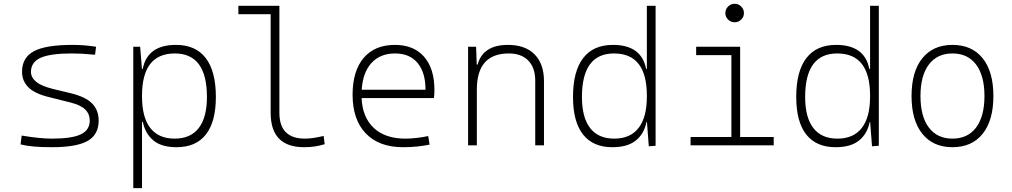

<svg xmlns="http://www.w3.org/2000/svg" viewBox="-20 -763 5313 1008"><path d="M252.9 9.8Q196.8 9.8 157.7 6.3Q118.7 2.9 87.9 -4.9L93.8 -51.3Q189 -35.2 252.9 -35.2Q356.9 -35.2 404.1 -57.6Q451.2 -80.1 451.2 -129.9Q451.2 -164.6 427.5 -188Q403.8 -211.4 351.1 -224.6L236.3 -253.4Q161.1 -272 128.4 -305.2Q95.7 -338.4 95.7 -386.2Q95.7 -460.9 158 -494.1Q220.2 -527.3 359.4 -527.3Q391.6 -527.3 419.7 -525.1Q447.8 -522.9 484.4 -517.6L479 -475.6Q439 -479.5 409.9 -481Q380.9 -482.4 356.4 -482.4Q243.7 -482.4 193.1 -459.5Q142.6 -436.5 142.6 -385.7Q142.6 -356.4 169.7 -333.7Q196.8 -311 258.8 -295.9L350.1 -273.9Q429.2 -254.9 463.6 -219.7Q498 -184.6 498 -129.9Q498 -56.2 440.2 -23.2Q382.3 9.8 252.9 9.8Z M679.7 224.6V-517.6H715.8L725.1 -401.4H729.5Q753.9 -527.3 903.8 -527.3Q1007.3 -527.3 1060.3 -458Q1113.3 -388.7 1113.3 -253.9Q1113.3 -124 1061 -57.1Q1008.8 9.8 906.7 9.8Q828.1 9.8 785.4 -25.6Q742.7 -61 730 -122.1H725.6V224.6ZM725.6 -255.9Q725.6 -147 769 -91.1Q812.5 -35.2 897 -35.2Q980.5 -35.2 1023.4 -90.8Q1066.4 -146.5 1066.4 -253.9Q1066.4 -482.4 897.9 -482.4Q725.6 -482.4 725.6 -261.2Z M1576.2 9.8Q1400.9 9.8 1400.9 -170.9V-688.5H1231.4V-732.4H1446.8V-170.9Q1446.8 -35.2 1581.1 -35.2Q1620.6 -35.2 1679.2 -49.3L1684.6 -5.9Q1656.7 2.4 1631.1 6.1Q1605.5 9.8 1576.2 9.8Z M2096.2 9.8Q1969.7 9.8 1900.4 -62.5Q1831.1 -134.8 1831.1 -265.6Q1831.1 -390.6 1889.2 -459Q1947.3 -527.3 2053.2 -527.3Q2151.9 -527.3 2206.3 -465.3Q2260.7 -403.3 2260.7 -291Q2260.7 -263.7 2257.8 -248H1878.4Q1882.8 -147 1942.6 -91.1Q2002.4 -35.2 2107.9 -35.2Q2135.3 -35.2 2167.5 -38.8Q2199.7 -42.5 2228 -48.8L2235.4 -3.9Q2207.5 2.4 2170.7 6.1Q2133.8 9.8 2096.2 9.8ZM1878.9 -292H2213.9Q2213.9 -382.8 2172.1 -432.6Q2130.4 -482.4 2054.2 -482.4Q1976.1 -482.4 1930.4 -432.6Q1884.8 -382.8 1878.9 -292Z M2790 0V-338.9Q2790 -407.7 2753.4 -445.1Q2716.8 -482.4 2651.4 -482.4Q2483.4 -482.4 2483.4 -293V0H2437.5V-517.6H2479.5L2482.9 -423.8H2487.3Q2515.6 -527.3 2647 -527.3Q2737.3 -527.3 2786.6 -477.5Q2835.9 -427.7 2835.9 -336.9V0Z M3194.8 9.8Q3093.3 9.8 3040.8 -57.1Q2988.3 -124 2988.3 -253.9Q2988.3 -388.7 3041.5 -458Q3094.7 -527.3 3197.8 -527.3Q3347.7 -527.3 3372.1 -401.4H3376V-732.4H3421.9V2.4L3386.2 4.9L3376.5 -122.1H3374Q3361.8 -61 3318.4 -25.6Q3274.9 9.8 3194.8 9.8ZM3376 -255.9V-261.2Q3376 -482.4 3203.6 -482.4Q3035.2 -482.4 3035.2 -253.9Q3035.2 -146.5 3078.1 -90.8Q3121.1 -35.2 3204.6 -35.2Q3289.1 -35.2 3332.5 -91.1Q3376 -147 3376 -255.9Z M3605.5 0V-43.9H3819.8V-473.6H3634.8V-517.6H3865.7V-43.9H4042V0ZM3836.9 -646Q3816.9 -646 3802.5 -660.2Q3788.1 -674.3 3788.1 -694.3Q3788.1 -714.4 3802.5 -728.8Q3816.9 -743.2 3836.9 -743.2Q3856.9 -743.2 3871.3 -728.8Q3885.7 -714.4 3885.7 -694.3Q3885.7 -674.3 3871.3 -660.2Q3856.9 -646 3836.9 -646Z M4366.7 9.8Q4265.1 9.8 4212.6 -57.1Q4160.2 -124 4160.2 -253.9Q4160.2 -388.7 4213.4 -458Q4266.6 -527.3 4369.6 -527.3Q4519.5 -527.3 4543.9 -401.4H4547.9V-732.4H4593.8V2.4L4558.1 4.9L4548.3 -122.1H4545.9Q4533.7 -61 4490.2 -25.6Q4446.8 9.8 4366.7 9.8ZM4547.9 -255.9V-261.2Q4547.9 -482.4 4375.5 -482.4Q4207 -482.4 4207 -253.9Q4207 -146.5 4250 -90.8Q4293 -35.2 4376.5 -35.2Q4460.9 -35.2 4504.4 -91.1Q4547.9 -147 4547.9 -255.9Z M4980.5 9.8Q4878.9 9.8 4822.3 -60.5Q4765.6 -130.9 4765.6 -258.8Q4765.6 -387.2 4822.3 -457.3Q4878.9 -527.3 4980.5 -527.3Q5082.5 -527.3 5138.9 -457.3Q5195.3 -387.2 5195.3 -258.8Q5195.3 -130.9 5138.9 -60.5Q5082.5 9.8 4980.5 9.8ZM4980.5 -35.2Q5060.5 -35.2 5104.5 -93.5Q5148.4 -151.9 5148.4 -258.8Q5148.4 -365.7 5104.5 -424.1Q5060.5 -482.4 4980.5 -482.4Q4900.4 -482.4 4856.4 -424.1Q4812.5 -365.7 4812.5 -258.8Q4812.5 -151.9 4856.4 -93.5Q4900.4 -35.2 4980.5 -35.2Z"/></svg>

Font: Cascadia Code ExtraLight
Style: Regular
Weight: 200
Monospace: yes
Designer: Aaron Bell
Foundry: Saja Typeworks
Version: Version 2407.024; ttfautohint (v1.8.4)